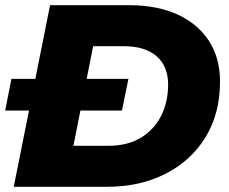

<svg xmlns="http://www.w3.org/2000/svg" viewBox="-20 -720 883 740"><path d="M33 0 173 -700H477Q586 -700 664.5 -664Q743 -628 785.5 -562Q828 -496 828 -406Q828 -282 772 -191Q716 -100 617.5 -50Q519 0 391 0ZM263 -158H397Q471 -158 522.5 -189Q574 -220 601 -273.5Q628 -327 628 -394Q628 -464 584 -503Q540 -542 455 -542H339ZM0 -294 24 -416H475L450 -294Z"/></svg>

Font: Montserrat ExtraBold
Style: Italic
Weight: 800
Italic angle: -11.3°
Designer: Julieta Ulanovsky
Foundry: Julieta Ulanovsky
Version: Version 9.000; ttfautohint (v1.8.4.7-5d5b)